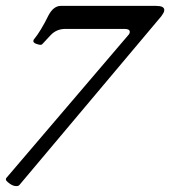

<svg xmlns="http://www.w3.org/2000/svg" viewBox="-54 -432 577 651"><path d="M1 199Q-10 199 -22 190Q-34 181 -34 177Q-34 174 -33 172L381 -313Q386 -318 386 -324Q386 -334 368 -334H168Q137 -334 117 -312L89 -282Q87 -280 83 -280Q78 -280 68.5 -283.5Q59 -287 59 -293Q59 -294 60 -297Q84 -326 111 -381Q128 -412 152 -412H476Q503 -412 503 -398Q503 -392 499.5 -387Q496 -382 493 -377L12 195Q9 199 1 199Z"/></svg>

Font: Junicode SmExp
Style: Bold Italic
Weight: 700
Width: 6
Italic angle: -11°
Designer: Peter S. Baker
Version: Version 2.205; ttfautohint (v1.8.4)